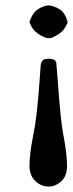

<svg xmlns="http://www.w3.org/2000/svg" viewBox="-20 -458 268 702"><path d="M158.2 224.1Q130.4 224.1 109.1 203.9Q87.9 183.6 87.9 147.9Q87.9 106.9 100.1 43.9Q108.9 1 113.8 -42Q120.1 -94.2 127 -193.8L128.9 -220.2V-219.2Q129.9 -231 136 -237.1Q142.1 -243.2 158.2 -243.2Q184.1 -243.2 186 -227.1Q187 -221.2 189 -189Q196.3 -89.4 201.2 -41Q206.5 10.7 213.9 46.9Q225.1 110.4 225.1 147.9Q225.1 186 203.9 205.1Q182.6 224.1 158.2 224.1ZM227.1 -377.9V-376Q219.7 -355.5 205.8 -342.3Q191.9 -329.1 166 -318.8H150.9Q125 -328.1 110.1 -341.8Q95.2 -355.5 87.9 -377V-377.9Q96.2 -404.3 111.1 -418.2Q126 -432.1 151.9 -438H163.1Q191.9 -431.2 205.8 -418.2Q219.7 -405.3 227.1 -377.9Z"/></svg>

Font: Linear Smooth
Style: Bold
Weight: 700
Designer: Philipp H. Poll, Flanker
Foundry: Philipp H. Poll, reworked by Flanker
Version: Version 1.061 | FøM Fix